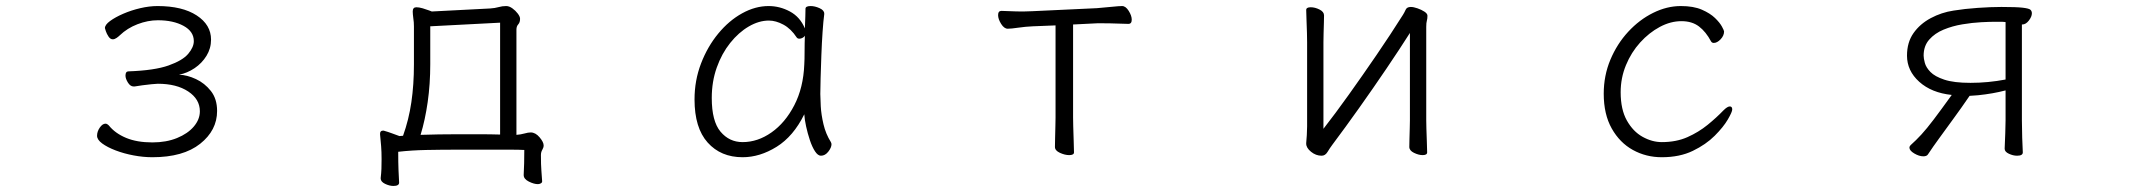

<svg xmlns="http://www.w3.org/2000/svg" viewBox="-20 -504 7040 635"><path d="M422 -218Q411 -218 403 -231Q395 -244 395 -254Q395 -268 405 -268Q491 -271 537.5 -287.5Q584 -304 602.5 -326Q621 -348 621 -368Q621 -400 587 -418.5Q553 -437 502 -437Q469 -437 435 -424Q401 -411 376 -387Q372 -383 365.5 -378.5Q359 -374 353 -374Q345 -374 339 -383Q333 -392 330 -401Q327 -410 327 -411Q327 -422 344 -434.5Q361 -447 387.5 -458.5Q414 -470 444 -477Q474 -484 501 -484Q583 -484 630.5 -453Q678 -422 678 -373Q678 -344 663 -319.5Q648 -295 623.5 -278.5Q599 -262 572 -257Q599 -256 628 -242.5Q657 -229 677.5 -203Q698 -177 698 -137Q698 -73 642 -28.5Q586 16 484 16Q454 16 422 10Q390 4 362.5 -6.5Q335 -17 318 -29.5Q301 -42 301 -55Q301 -69 310 -82Q319 -95 329 -95Q334 -95 340 -89Q361 -63 397 -48Q433 -33 484 -33Q530 -33 565.5 -47.5Q601 -62 621 -85.5Q641 -109 641 -136Q641 -176 602.5 -201.5Q564 -227 502 -227Q496 -227 481.5 -225.5Q467 -224 451.5 -222Q436 -220 425 -218Z M1773 96Q1773 100 1768.5 102.5Q1764 105 1759 105Q1746 105 1729 96.5Q1712 88 1712 75V74Q1713 57 1713.5 35.5Q1714 14 1714 -8Q1696 -9 1669 -9Q1642 -9 1612 -9H1493Q1440 -9 1390.5 -8Q1341 -7 1297 -2Q1297 34 1298 58.5Q1299 83 1300 100Q1300 111 1281 111Q1268 111 1253.5 104Q1239 97 1239 86V85Q1241 68 1241.5 54.5Q1242 41 1242 22Q1242 -2 1240.5 -20.5Q1239 -39 1237 -59V-62Q1237 -72 1247 -72Q1250 -72 1252 -71Q1263 -68 1275 -63.5Q1287 -59 1301 -54L1313 -55Q1332 -108 1340.5 -166Q1349 -224 1349 -291V-386Q1349 -402 1349 -416.5Q1349 -431 1347 -443Q1346 -451 1345.5 -456.5Q1345 -462 1345 -466Q1345 -480 1357 -480Q1366 -480 1378 -476.5Q1390 -473 1399 -469.5Q1408 -466 1408 -466L1601 -476Q1617 -477 1629 -480.5Q1641 -484 1654 -484Q1664 -484 1674.5 -476.5Q1685 -469 1692.5 -459Q1700 -449 1700 -442Q1700 -430 1694 -423.5Q1688 -417 1688 -406V-58Q1702 -59 1714.5 -62.5Q1727 -66 1735 -66Q1751 -66 1764.5 -50Q1778 -34 1778 -23Q1778 -16 1773.5 -8.5Q1769 -1 1769 9Q1769 41 1770.5 60Q1772 79 1773 95ZM1634 -429 1403 -417V-292Q1403 -226 1394.5 -166.5Q1386 -107 1371 -58Q1399 -59 1431 -59.5Q1463 -60 1492 -60Q1528 -60 1565.5 -60Q1603 -60 1634 -59Z M2706 -457Q2703 -435 2700.5 -398.5Q2698 -362 2696.5 -321.5Q2695 -281 2694 -246Q2693 -211 2693 -193Q2693 -180 2694.5 -152.5Q2696 -125 2703.5 -93Q2711 -61 2728 -34Q2730 -30 2730 -27Q2730 -16 2719.5 -2.5Q2709 11 2695 11Q2685 11 2675.5 -3.5Q2666 -18 2658.5 -40.5Q2651 -63 2646 -86Q2641 -109 2640 -126Q2604 -53 2548.5 -18.5Q2493 16 2436 16Q2364 16 2320.5 -32.5Q2277 -81 2277 -175Q2277 -238 2298.5 -294Q2320 -350 2355.5 -393Q2391 -436 2434.5 -460Q2478 -484 2522 -484Q2559 -484 2592.5 -466Q2626 -448 2642 -410Q2643 -433 2643.5 -450.5Q2644 -468 2644 -475Q2644 -484 2661 -484Q2675 -484 2690.5 -477Q2706 -470 2706 -459ZM2642 -386Q2640 -382 2634.5 -379Q2629 -376 2624 -376Q2618 -376 2615 -380Q2596 -409 2571 -422.5Q2546 -436 2523 -436Q2490 -436 2456.5 -416.5Q2423 -397 2395 -362Q2367 -327 2350.5 -280.5Q2334 -234 2334 -180Q2334 -103 2363 -68.5Q2392 -34 2436 -34Q2486 -34 2531.5 -66Q2577 -98 2607 -156Q2637 -214 2640 -291Q2641 -306 2641 -333.5Q2641 -361 2642 -386Z M3471 -420 3396 -417Q3372 -416 3348 -412.5Q3324 -409 3313 -409Q3301 -409 3291 -425Q3281 -441 3281 -454Q3281 -468 3292 -468Q3300 -468 3320.5 -467Q3341 -466 3364 -466Q3372 -466 3380 -466.5Q3388 -467 3395 -467L3608 -477Q3633 -479 3657 -481.5Q3681 -484 3691 -484Q3703 -484 3713 -468Q3723 -452 3723 -439Q3723 -425 3712 -425Q3703 -425 3677.5 -426Q3652 -427 3626 -427H3609L3529 -423V-115Q3529 -109 3529.5 -86Q3530 -63 3531 -38Q3532 -13 3532 0Q3532 9 3516 9Q3502 9 3485.5 1.5Q3469 -6 3469 -18Q3469 -26 3469.5 -46.5Q3470 -67 3470.5 -87.5Q3471 -108 3471 -115Z M4643 -395Q4610 -343 4566 -278Q4522 -213 4475.5 -147.5Q4429 -82 4387 -26Q4378 -14 4370.5 -1.5Q4363 11 4351 11Q4332 11 4316 -2Q4300 -15 4300 -29V-31Q4301 -40 4302 -57Q4303 -74 4303 -86V-364Q4303 -374 4302.5 -395Q4302 -416 4301 -438Q4300 -460 4300 -471Q4300 -480 4315 -480Q4329 -480 4344 -472.5Q4359 -465 4359 -453Q4359 -445 4358.5 -428.5Q4358 -412 4357.5 -394Q4357 -376 4357 -364V-78Q4396 -128 4441 -191Q4486 -254 4532.5 -322Q4579 -390 4620 -455Q4625 -463 4629 -472Q4633 -481 4646 -481Q4655 -481 4668 -476.5Q4681 -472 4691 -465.5Q4701 -459 4701 -452Q4701 -442 4699 -435.5Q4697 -429 4697 -415V-106Q4697 -100 4697.5 -79Q4698 -58 4699 -35Q4700 -12 4700 0Q4700 9 4685 9Q4672 9 4656.5 1.5Q4641 -6 4641 -18Q4641 -26 4641.5 -44.5Q4642 -63 4642.5 -81Q4643 -99 4643 -106Z M5709 -142Q5709 -134 5694.5 -109Q5680 -84 5651 -55Q5622 -26 5578.5 -5Q5535 16 5476 16Q5424 16 5380.5 -8Q5337 -32 5310.5 -79Q5284 -126 5284 -194Q5284 -254 5306 -306.5Q5328 -359 5365 -399Q5402 -439 5447.5 -461.5Q5493 -484 5539 -484Q5581 -484 5608.5 -472Q5636 -460 5652 -444.5Q5668 -429 5675 -416Q5682 -403 5682 -400Q5682 -386 5670.5 -374Q5659 -362 5648 -362Q5642 -362 5639 -367Q5622 -399 5599 -416.5Q5576 -434 5541 -434Q5505 -434 5469.5 -415Q5434 -396 5404.5 -363.5Q5375 -331 5357.5 -288.5Q5340 -246 5340 -199Q5340 -142 5360.5 -105.5Q5381 -69 5412.5 -51.5Q5444 -34 5476 -34Q5524 -34 5561 -50.5Q5598 -67 5627.5 -91Q5657 -115 5680 -139Q5693 -152 5701 -152Q5709 -152 5709 -142Z M6610 -13Q6611 -35 6612 -63Q6613 -91 6613 -106V-205Q6571 -194 6522 -189L6494 -187Q6466 -146 6441 -112Q6416 -78 6393 -46Q6384 -34 6374 -19.5Q6364 -5 6356 7Q6352 13 6341 13Q6327 13 6311 3.5Q6295 -6 6295 -16Q6295 -20 6299 -24Q6317 -40 6334.5 -59Q6352 -78 6375.5 -109Q6399 -140 6435 -190Q6368 -197 6327.5 -233.5Q6287 -270 6287 -320Q6287 -364 6308.5 -394.5Q6330 -425 6365.5 -444Q6401 -463 6441 -469Q6478 -475 6521.5 -478Q6565 -481 6599 -481Q6649 -481 6670 -478.5Q6691 -476 6695.5 -471.5Q6700 -467 6700 -460Q6700 -449 6690 -436Q6680 -423 6668 -423H6667V-106Q6667 -81 6668 -49Q6669 -17 6670 0Q6670 11 6651 11Q6638 11 6624 4.5Q6610 -2 6610 -12ZM6613 -431Q6605 -432 6596.5 -432Q6588 -432 6579 -432Q6561 -432 6532 -430.5Q6503 -429 6470 -423.5Q6437 -418 6408 -406Q6379 -394 6360.5 -373Q6342 -352 6342 -320Q6342 -311 6346 -296Q6350 -281 6364.5 -266Q6379 -251 6410.5 -240.5Q6442 -230 6497 -230Q6555 -230 6613 -241Z"/></svg>

Font: Moon Stars Kai T Light
Style: Regular
Weight: 300
Designer: GuiWonder
Version: Version 1.101